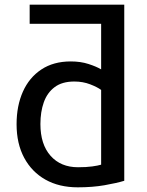

<svg xmlns="http://www.w3.org/2000/svg" viewBox="-20 -790 631 822"><path d="M313 12Q233 12 174.5 -21Q116 -54 83.5 -114.5Q51 -175 51 -258Q51 -337 78 -397.5Q105 -458 157 -492.5Q209 -527 283 -527Q325 -527 359 -516Q393 -505 413 -493V-688H107V-770H512V-16Q479 -6 427.5 3Q376 12 313 12ZM314 -74Q350 -74 375 -77.5Q400 -81 413 -85V-405Q397 -417 366 -429Q335 -441 298 -441Q246 -441 214 -417Q182 -393 167.5 -352Q153 -311 153 -259Q153 -172 196.5 -123Q240 -74 314 -74Z"/></svg>

Font: Ubuntu Sans Medium
Style: Regular
Weight: 500
Designer: Dalton Maag Ltd
Foundry: Dalton Maag Ltd
Version: Version 1.006; ttfautohint (v1.8.4.7-5d5b)